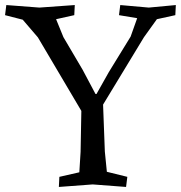

<svg xmlns="http://www.w3.org/2000/svg" viewBox="-33 -730 716 760"><path d="M382 -130 390 -50 471 -30 466 10 334 0 200 10 202 -30 281 -48 286 -129 289 -291 117 -582 57 -652 -13 -670 -8 -710 123 -700 263 -710 261 -670 189 -654 218 -583 294 -454 345 -358H349L398 -445L484 -585L510 -658L438 -670L443 -710L556 -700L663 -710L661 -670L588 -654L537 -583L375 -316Z"/></svg>

Font: Alike Angular
Style: Regular
Weight: 400
Version: Version 1.210